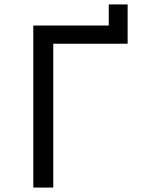

<svg xmlns="http://www.w3.org/2000/svg" viewBox="-20 -845 640 865"><path d="M130 0V-730H470V-825H555V-648H220V0Z"/></svg>

Font: JetBrainsMonoNL NFM
Style: Regular
Weight: 400
Monospace: yes
Designer: Philipp Nurullin, Konstantin Bulenkov
Foundry: JetBrains
Version: Version 2.304; ttfautohint (v1.8.4.7-5d5b);Nerd Fonts 3.3.0